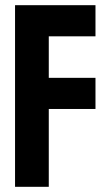

<svg xmlns="http://www.w3.org/2000/svg" viewBox="-20 -720 414 740"><path d="M38 -700V0H168V-300H348V-420H168V-580H348V-700Z"/></svg>

Font: Jakob Semi-Condensed
Style: Regular
Weight: 400
Width: 4
Designer: Alan Madić
Foundry: X Cicéro
Version: Version 1.000;Glyphs 3.1.2 (3151)